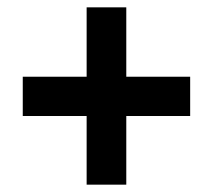

<svg xmlns="http://www.w3.org/2000/svg" viewBox="-20 -615 581 523"><path d="M324 -406H498V-299H324V-112H216V-299H42V-406H216V-595H324Z"/></svg>

Font: Noto Sans Lao UI SemCond
Style: Bold
Weight: 700
Width: 4
Designer: Monotype Design Team
Foundry: Monotype Imaging Inc.
Version: Version 2.000; ttfautohint (v1.8.4.7-5d5b)